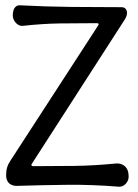

<svg xmlns="http://www.w3.org/2000/svg" viewBox="-20 -694 518 721"><path d="M28 -636Q28 -648 31 -656.5Q34 -665 40.5 -670Q47 -675 57 -674Q152 -669 247 -668Q342 -667 436 -667Q445 -667 450 -662.5Q455 -658 456.5 -651.5Q458 -645 456 -637.5Q454 -630 450 -623L99 -78Q97 -75 98.5 -72.5Q100 -70 104 -70Q185 -70 259.5 -71Q334 -72 415 -80Q426 -81 437 -77Q448 -73 455.5 -62Q463 -51 463 -31Q463 -20 457.5 -11Q452 -2 443.5 3Q435 8 425 7Q326 -1 233 0Q140 1 42 4Q31 4 22 -0.5Q13 -5 8 -14Q3 -23 3 -36Q3 -53 7 -66Q11 -79 20 -92L349 -599Q351 -602 350 -604.5Q349 -607 344 -607Q271 -607 205 -606Q139 -605 66 -597Q56 -596 47.5 -601.5Q39 -607 33.5 -616.5Q28 -626 28 -636Z"/></svg>

Font: Winky Sans Light
Style: Regular
Weight: 300
Designer: Simon Atzbach
Foundry: typofactur
Version: Version 1.205